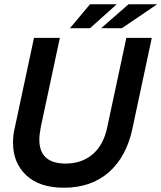

<svg xmlns="http://www.w3.org/2000/svg" viewBox="-20 -867 755 898"><path d="M279 11Q165 11 103 -47Q41 -105 41 -199Q41 -215 42.5 -231.5Q44 -248 48 -264L139 -690H260L171 -274Q168 -257 166 -242.5Q164 -228 164 -214Q164 -102 287 -102Q363 -102 414 -146Q465 -190 482 -274L571 -690H690L599 -264Q571 -133 488.5 -61Q406 11 279 11ZM453 -735 581 -847H715L550 -735ZM307 -735 401 -847H526L401 -735Z"/></svg>

Font: Radio Canada Big Medium
Style: Italic
Weight: 500
Italic angle: -12°
Designer: Étienne Aubert Bonn
Foundry: Coppers and Brasses
Version: Version 1.001